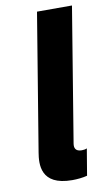

<svg xmlns="http://www.w3.org/2000/svg" viewBox="-84 -770 457 816"><g transform="rotate(-10 144.0 -361.5)"><path d="M160.5 3.9C181.1 3.9 206.7 1.4 225.1 -3.6L244.3 -118.3C237.6 -115.1 229.4 -114 221.9 -114C195.3 -114 189.3 -129.3 192.5 -148.4L287.6 -727.3H136.7L39.4 -136.7C31.6 -88.8 22.4 3.9 160.5 3.9Z"/></g></svg>

Font: TID UI
Style: Bold Italic
Weight: 700
Italic angle: -9.39999°
Designer: The TID Project Authors
Foundry: Bakken & Bæck
Version: Version 1.001;hotconv 1.0.109;makeotfexe 2.5.65596